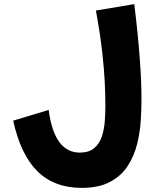

<svg xmlns="http://www.w3.org/2000/svg" viewBox="-20 -834 769 931"><path d="M376 77Q243 77 161.5 -3.5Q80 -84 44 -249L216 -301Q243 -94 367 -94Q411 -94 436.5 -115.5Q462 -137 473.5 -171Q485 -205 488 -245Q491 -285 491 -321Q491 -372 488 -435Q485 -498 475.5 -583Q466 -668 445 -783L631 -814Q638 -760 646 -682.5Q654 -605 660 -518Q666 -431 666 -348Q666 -305 662.5 -249Q659 -193 645 -136Q631 -79 600 -30.5Q569 18 514.5 47.5Q460 77 376 77Z"/></svg>

Font: Mochiy Pop P One
Style: Regular
Weight: 400
Designer: FONTDASU
Foundry: FONTDASU / Google Inc. / Adobe
Version: Version 2.000